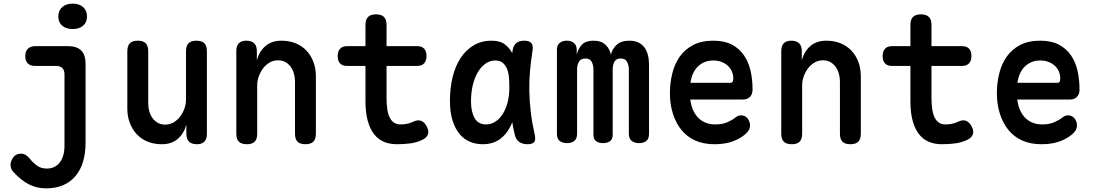

<svg xmlns="http://www.w3.org/2000/svg" viewBox="-20 -784 6040 1057"><path d="M335 -374Q335 -397 323.5 -409Q312 -421 289 -421H172Q147 -421 133 -435Q119 -449 119 -475Q119 -501 133.5 -515.5Q148 -530 174 -530H354Q403 -530 427 -506Q451 -482 451 -433V-1Q451 60 437 106.5Q423 153 395.5 185.5Q368 218 327.5 235.5Q287 253 234 253Q210 253 187 248Q164 243 141.5 232Q119 221 97 203.5Q75 186 53 162Q45 154 41.5 143.5Q38 133 38 123Q38 104 52 83.5Q66 63 93 62Q109 61 122 69.5Q135 78 147 93Q161 111 183 127.5Q205 144 239 144Q259 144 277 136Q295 128 307.5 112.5Q320 97 327.5 73.5Q335 50 335 18ZM380 -624Q344 -624 322.5 -642.5Q301 -661 301 -693Q301 -726 322.5 -745Q344 -764 380 -764Q416 -764 437.5 -745Q459 -726 459 -693Q459 -661 437.5 -642.5Q416 -624 380 -624Z M1004 -234V-502Q1004 -532 1018 -546Q1032 -560 1061 -560Q1091 -560 1105 -546Q1119 -532 1119 -502V-47Q1119 -18 1105 -4Q1091 10 1064 10Q1036 10 1021 -4Q1006 -18 1006 -47V-97Q991 -46 957 -18Q923 10 871 10Q827 10 792 -4.5Q757 -19 732.5 -45.5Q708 -72 694.5 -107.5Q681 -143 681 -186V-502Q681 -532 695 -546Q709 -560 739 -560Q768 -560 782 -546Q796 -532 796 -502V-214Q796 -192 802 -171Q808 -150 819.5 -134Q831 -118 848.5 -108Q866 -98 890 -98Q916 -98 937 -111Q958 -124 972.5 -143.5Q987 -163 995.5 -187Q1004 -211 1004 -234Z M1396 -316V-48Q1396 -18 1382 -4Q1368 10 1339 10Q1309 10 1295 -4Q1281 -18 1281 -48V-503Q1281 -532 1295 -546Q1309 -560 1336 -560Q1364 -560 1379 -546Q1394 -532 1394 -503V-453Q1409 -504 1443 -532Q1477 -560 1529 -560Q1573 -560 1608 -545.5Q1643 -531 1667.5 -505Q1692 -479 1705.5 -443Q1719 -407 1719 -364V-48Q1719 -18 1705 -4Q1691 10 1661 10Q1632 10 1618 -4Q1604 -18 1604 -48V-336Q1604 -358 1598 -379Q1592 -400 1580.5 -416Q1569 -432 1551.5 -442Q1534 -452 1510 -452Q1484 -452 1463 -439Q1442 -426 1427.5 -406.5Q1413 -387 1404.5 -363Q1396 -339 1396 -316Z M2276 -530Q2302 -530 2315 -516Q2328 -502 2328 -476Q2328 -450 2315 -435.5Q2302 -421 2276 -421H2108V-244Q2108 -169 2127 -134Q2146 -99 2184 -99Q2202 -99 2218.5 -102Q2235 -105 2255 -114Q2280 -126 2298 -119Q2316 -112 2328 -90Q2342 -66 2336.5 -47Q2331 -28 2309 -16Q2277 0 2241.5 5Q2206 10 2165 10Q2124 10 2092 -4Q2060 -18 2038 -47Q2016 -76 2004 -120.5Q1992 -165 1992 -227V-421H1890Q1865 -421 1852 -435Q1839 -449 1839 -475Q1839 -501 1852 -515.5Q1865 -530 1891 -530H1992V-647Q1992 -677 2006.5 -691Q2021 -705 2050 -705Q2079 -705 2093.5 -691Q2108 -677 2108 -647V-530Z M2637 10Q2601 10 2568.5 -3Q2536 -16 2511.5 -44.5Q2487 -73 2472 -118.5Q2457 -164 2457 -230Q2457 -298 2471.5 -358.5Q2486 -419 2515 -463.5Q2544 -508 2587 -534Q2630 -560 2687 -560Q2735 -560 2763 -537Q2786 -518 2800 -491L2802 -507Q2807 -535 2823 -547.5Q2839 -560 2866 -560Q2894 -560 2905 -547Q2916 -534 2912 -507Q2903 -450 2898 -395Q2893 -340 2894 -283.5Q2895 -227 2902 -167.5Q2909 -108 2924 -42Q2930 -15 2921 -2.5Q2912 10 2884 10Q2856 10 2838 -3Q2820 -16 2814 -42Q2806 -77 2800 -111Q2795 -97 2788 -85Q2766 -41 2728.5 -15.5Q2691 10 2637 10ZM2656 -99Q2682 -99 2705 -113Q2728 -127 2745.5 -153Q2763 -179 2773.5 -216.5Q2784 -254 2784 -302Q2784 -329 2782 -355.5Q2780 -382 2772 -403Q2764 -424 2748.5 -437.5Q2733 -451 2706 -451Q2677 -451 2652.5 -433.5Q2628 -416 2610 -385.5Q2592 -355 2582.5 -314Q2573 -273 2573 -226Q2573 -168 2593 -133.5Q2613 -99 2656 -99Z M3102 4Q3077 4 3061.5 -8Q3046 -20 3046 -47V-511Q3046 -536 3061.5 -548Q3077 -560 3100 -560Q3125 -560 3140 -547Q3155 -534 3155 -511V-483Q3164 -519 3185 -539.5Q3206 -560 3248 -560Q3291 -560 3314.5 -536.5Q3338 -513 3343 -483Q3350 -514 3374.5 -537Q3399 -560 3445 -560Q3473 -560 3493.5 -550.5Q3514 -541 3527.5 -523Q3541 -505 3547 -480.5Q3553 -456 3553 -427V-47Q3553 -20 3538 -8Q3523 4 3498 4Q3473 4 3457.5 -8.5Q3442 -21 3442 -48V-402Q3442 -425 3432 -443.5Q3422 -462 3397 -462Q3372 -462 3362.5 -444Q3353 -426 3353 -403V-42Q3353 -17 3338 -6.5Q3323 4 3300 4Q3277 4 3262 -6.5Q3247 -17 3247 -42V-402Q3247 -425 3237.5 -443.5Q3228 -462 3202 -462Q3178 -462 3167.5 -444.5Q3157 -427 3157 -403V-48Q3157 -21 3142 -8.5Q3127 4 3102 4Z M4060 -149Q4082 -149 4095.5 -132Q4109 -115 4109 -94Q4109 -82 4104 -71Q4099 -60 4084 -46Q4068 -32 4050 -22Q4032 -12 4010.5 -4.5Q3989 3 3965 6.5Q3941 10 3913 10Q3853 10 3807.5 -10.5Q3762 -31 3731.5 -68.5Q3701 -106 3684.5 -158Q3668 -210 3668 -271Q3668 -327 3681 -379.5Q3694 -432 3722 -472Q3750 -512 3795.5 -536Q3841 -560 3907 -560Q3968 -560 4009 -538.5Q4050 -517 4075.5 -480Q4101 -443 4112 -394.5Q4123 -346 4123 -290Q4123 -266 4109 -251Q4095 -236 4070 -236H3780Q3785 -200 3797.5 -174Q3810 -148 3828 -131.5Q3846 -115 3868.5 -107Q3891 -99 3917 -99Q3957 -99 3985 -111.5Q4013 -124 4027 -136Q4036 -143 4043.5 -146Q4051 -149 4060 -149ZM3781 -328H4003Q4008 -328 4012.5 -333Q4017 -338 4017 -353Q4017 -371 4010 -388.5Q4003 -406 3989 -420Q3975 -434 3954 -442.5Q3933 -451 3907 -451Q3880 -451 3858.5 -442Q3837 -433 3821 -417Q3805 -401 3795 -378.5Q3785 -356 3781 -328Z M4396 -316V-48Q4396 -18 4382 -4Q4368 10 4339 10Q4309 10 4295 -4Q4281 -18 4281 -48V-503Q4281 -532 4295 -546Q4309 -560 4336 -560Q4364 -560 4379 -546Q4394 -532 4394 -503V-453Q4409 -504 4443 -532Q4477 -560 4529 -560Q4573 -560 4608 -545.5Q4643 -531 4667.5 -505Q4692 -479 4705.5 -443Q4719 -407 4719 -364V-48Q4719 -18 4705 -4Q4691 10 4661 10Q4632 10 4618 -4Q4604 -18 4604 -48V-336Q4604 -358 4598 -379Q4592 -400 4580.5 -416Q4569 -432 4551.5 -442Q4534 -452 4510 -452Q4484 -452 4463 -439Q4442 -426 4427.5 -406.5Q4413 -387 4404.5 -363Q4396 -339 4396 -316Z M5276 -530Q5302 -530 5315 -516Q5328 -502 5328 -476Q5328 -450 5315 -435.5Q5302 -421 5276 -421H5108V-244Q5108 -169 5127 -134Q5146 -99 5184 -99Q5202 -99 5218.5 -102Q5235 -105 5255 -114Q5280 -126 5298 -119Q5316 -112 5328 -90Q5342 -66 5336.5 -47Q5331 -28 5309 -16Q5277 0 5241.5 5Q5206 10 5165 10Q5124 10 5092 -4Q5060 -18 5038 -47Q5016 -76 5004 -120.5Q4992 -165 4992 -227V-421H4890Q4865 -421 4852 -435Q4839 -449 4839 -475Q4839 -501 4852 -515.5Q4865 -530 4891 -530H4992V-647Q4992 -677 5006.5 -691Q5021 -705 5050 -705Q5079 -705 5093.5 -691Q5108 -677 5108 -647V-530Z M5860 -149Q5882 -149 5895.5 -132Q5909 -115 5909 -94Q5909 -82 5904 -71Q5899 -60 5884 -46Q5868 -32 5850 -22Q5832 -12 5810.5 -4.5Q5789 3 5765 6.5Q5741 10 5713 10Q5653 10 5607.5 -10.5Q5562 -31 5531.5 -68.5Q5501 -106 5484.5 -158Q5468 -210 5468 -271Q5468 -327 5481 -379.5Q5494 -432 5522 -472Q5550 -512 5595.5 -536Q5641 -560 5707 -560Q5768 -560 5809 -538.5Q5850 -517 5875.5 -480Q5901 -443 5912 -394.5Q5923 -346 5923 -290Q5923 -266 5909 -251Q5895 -236 5870 -236H5580Q5585 -200 5597.5 -174Q5610 -148 5628 -131.5Q5646 -115 5668.5 -107Q5691 -99 5717 -99Q5757 -99 5785 -111.5Q5813 -124 5827 -136Q5836 -143 5843.5 -146Q5851 -149 5860 -149ZM5581 -328H5803Q5808 -328 5812.5 -333Q5817 -338 5817 -353Q5817 -371 5810 -388.5Q5803 -406 5789 -420Q5775 -434 5754 -442.5Q5733 -451 5707 -451Q5680 -451 5658.5 -442Q5637 -433 5621 -417Q5605 -401 5595 -378.5Q5585 -356 5581 -328Z"/></svg>

Font: Maple Mono NL SemiBold
Style: Regular
Weight: 600
Monospace: yes
Designer: subframe7536
Version: Version 7.000